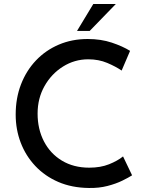

<svg xmlns="http://www.w3.org/2000/svg" viewBox="-20 -927 734 955"><path d="M637 -55Q620 -44 588.5 -28.5Q557 -13 514.5 -2Q472 9 422 8Q337 7 270 -22Q203 -51 155.5 -101.5Q108 -152 83 -217.5Q58 -283 58 -357Q58 -439 84.5 -507.5Q111 -576 159 -626.5Q207 -677 272.5 -705Q338 -733 416 -733Q482 -733 536 -715Q590 -697 627 -674L585 -576Q556 -596 513.5 -614Q471 -632 419 -632Q351 -632 293.5 -596Q236 -560 201.5 -499Q167 -438 167 -362Q167 -285 198.5 -224Q230 -163 288 -128Q346 -93 424 -93Q480 -93 522.5 -110Q565 -127 592 -149ZM556 -907 426 -773H363L444 -907Z"/></svg>

Font: Reem Kufi
Style: Regular
Weight: 400
Designer: Khaled Hosny
Version: Version 1.6